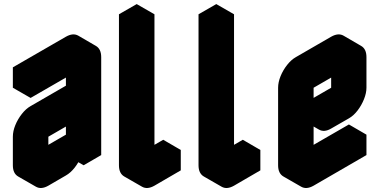

<svg xmlns="http://www.w3.org/2000/svg" viewBox="-20 -870 1860 941"><path d="M130 -490 390 -640Q424 -660 450 -645Q476 -630 476 -590V-110L390 -60V-160Q390 -134 378 -104Q366 -74 346 -48.5Q326 -23 303 -10L217 40Q182 60 156 45Q130 30 130 -10V-150Q130 -177 142 -206.5Q154 -236 174 -261.5Q194 -287 217 -300L390 -400V-540L130 -390ZM217 -60 390 -160V-300L217 -200ZM390 -540V-400L303 -450V-590ZM390 -160V-60L303 -110V-210ZM390 -300V-160L303 -210V-350ZM390 -160 217 -60 130 -110 303 -210ZM390 -400 217 -300Q194 -287 174 -261.5Q154 -236 142 -206.5Q130 -177 130 -150V-10Q130 30 156 45L69 -5Q43 -20 43 -60V-200Q43 -227 55 -256.5Q67 -286 87 -311.5Q107 -337 130 -350L303 -450ZM450 -645Q424 -660 390 -640L130 -490L43 -540L303 -690Q338 -710 364 -695ZM130 -490V-390L43 -440V-540Z M737 -60 866 -135V-35L737 40Q702 60 676 45Q650 30 650 -10V-750L737 -800ZM737 -800 650 -750 563 -800 650 -850ZM866 -135 737 -60 650 -110 780 -185ZM650 -750V-10Q650 30 676 45L589 -5Q563 -20 563 -60V-800Z M1127 -60 1256 -135V-35L1127 40Q1092 60 1066 45Q1040 30 1040 -10V-750L1127 -800ZM1127 -800 1040 -750 953 -800 1040 -850ZM1256 -135 1127 -60 1040 -110 1170 -185ZM1040 -750V-10Q1040 30 1066 45L979 -5Q953 -20 953 -60V-800Z M1517 -540 1690 -640Q1724 -660 1750 -645Q1776 -630 1776 -590V-440Q1776 -414 1764 -384Q1752 -354 1732.5 -328.5Q1713 -303 1690 -290L1603 -240Q1569 -220 1543 -235Q1517 -250 1517 -290V-60L1776 -210V-110L1517 40Q1482 60 1456 45Q1430 30 1430 -10V-390Q1430 -417 1442 -446.5Q1454 -476 1474 -501.5Q1494 -527 1517 -540ZM1690 -540 1517 -440V-290L1690 -390ZM1776 -210 1517 -60 1430 -110 1690 -260ZM1690 -540V-390L1603 -440V-590ZM1517 -290Q1517 -250 1543 -235L1456 -285Q1430 -300 1430 -340ZM1690 -390 1517 -290 1430 -340 1603 -440ZM1750 -645Q1724 -660 1690 -640L1517 -540Q1494 -527 1474 -501.5Q1454 -476 1442 -446.5Q1430 -417 1430 -390V-10Q1430 30 1456 45L1369 -5Q1343 -20 1343 -60V-440Q1343 -467 1355 -496.5Q1367 -526 1387 -551.5Q1407 -577 1430 -590L1603 -690Q1638 -710 1664 -695Z"/></svg>

Font: Nabla
Style: Regular
Weight: 400
Designer: Arthur Reinders Folmer
Foundry: Typearture
Version: Version 1.002